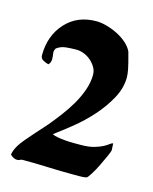

<svg xmlns="http://www.w3.org/2000/svg" viewBox="-77 -740 435 547"><g transform="rotate(15 141.0 -467.0)"><path d="M84 -367Q99 -385 114.5 -405.5Q130 -426 142.5 -447.5Q155 -469 163 -492Q171 -515 171 -537Q171 -549 165 -559Q159 -569 150 -577Q141 -585 129.5 -589.5Q118 -594 107 -594Q92 -594 76.5 -592.5Q61 -591 49 -582Q44 -574 45.5 -566Q47 -558 47 -550Q47 -539 40 -533Q32 -535 24 -539.5Q16 -544 16 -553Q16 -611 50.5 -649Q85 -687 141 -687Q155 -687 171.5 -682.5Q188 -678 204 -670Q220 -662 232.5 -651Q245 -640 251 -627Q261 -591 263.5 -577Q266 -563 266 -555Q266 -523 249 -492Q232 -461 207.5 -433.5Q183 -406 154.5 -383Q126 -360 104 -344Q109 -341 120 -339Q131 -337 143.5 -336Q156 -335 168 -335Q180 -335 188 -335Q212 -335 227.5 -339.5Q243 -344 252.5 -349Q262 -354 267.5 -358.5Q273 -363 277 -363L278 -344Q278 -340 271.5 -325.5Q265 -311 257 -294.5Q249 -278 240.5 -264.5Q232 -251 229 -250Q222 -248 210 -248Q198 -248 191 -248Q153 -248 115.5 -249.5Q78 -251 40 -251Q36 -251 32.5 -249Q29 -247 25 -247Q14 -247 4 -257Q7 -279 31 -307Q55 -335 84 -367Z"/></g></svg>

Font: CAT Schmalfette Thannhaeuser
Style: Regular
Weight: 700
Designer: Peter Wiegel nach Herbert Thanhaeuser 1939/40
Foundry: CAT-Fonts, Peter Wiegel
Version: Version 1.000